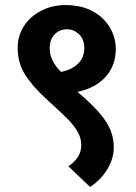

<svg xmlns="http://www.w3.org/2000/svg" viewBox="-20 -670 539 761"><path d="M314 -479Q314 -515 293 -534.5Q272 -554 246 -554Q216 -554 196.5 -533.5Q177 -513 177 -479Q177 -450 190.5 -426Q204 -402 222 -385Q263 -393 288.5 -417Q314 -441 314 -479ZM431 -86Q431 -41 405 1.5Q379 44 337 71L251 -11Q302 -45 302 -94Q302 -116 294.5 -134Q287 -152 270.5 -173Q254 -194 226 -220Q198 -246 158 -283Q108 -329 79 -375Q50 -421 50 -481Q50 -515 63.5 -545.5Q77 -576 102 -599Q127 -622 162 -636Q197 -650 240 -650Q289 -650 326.5 -635Q364 -620 389 -595Q414 -570 426.5 -539Q439 -508 439 -477Q439 -411 399 -366Q359 -321 287 -306Q324 -275 351 -247.5Q378 -220 396 -194Q414 -168 422.5 -141.5Q431 -115 431 -86Z"/></svg>

Font: Ek Mukta
Style: Bold
Weight: 700
Designer: Girish Dalvi and Yashodeep Gholap
Foundry: Ek Type
Version: Version 2.538;PS 1.002;hotconv 16.6.51;makeotf.lib2.5.65220;